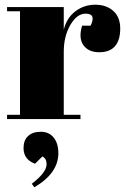

<svg xmlns="http://www.w3.org/2000/svg" viewBox="-20 -506 535 816"><path d="M344 -448Q307 -448 279 -400Q251 -352 251 -286V-18H322V0H10V-18H65V-458H10V-476H251V-380Q264 -431 301 -458.5Q338 -486 385 -486Q432 -486 461.5 -459.5Q491 -433 491 -384.5Q491 -336 469 -310Q447 -284 401.5 -284Q356 -284 334.5 -314Q313 -344 329 -397H365Q390 -448 344 -448ZM126 290 115 275Q178 227 178 192Q178 167 160 159L129 190Q80 172 80 123Q80 90 99.5 72Q119 54 153.5 54Q188 54 208 78.5Q228 103 228 145Q228 230 126 290Z"/></svg>

Font: SVN-Abril Fatface
Style: Regular
Weight: 400
Designer: Veronika Burian, Jos? Scaglione
Foundry: TypeTogether
Version: Version 1.001